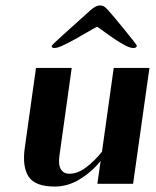

<svg xmlns="http://www.w3.org/2000/svg" viewBox="-20 -674 572 704"><path d="M71 -133 112 -425H243L199 -111Q197 -99 196.5 -85.5Q196 -72 199.5 -61.5Q203 -51 211.5 -44Q220 -37 235 -37Q265 -37 296 -60.5Q327 -84 354 -118L397 -425H528L468 0H337L349 -84Q317 -44 273 -17Q229 10 181 10Q108 10 84.5 -27Q61 -64 71 -133ZM170 -506Q170 -508 190 -526.5Q210 -545 235.5 -568Q261 -591 283.5 -611Q306 -631 311 -636Q319 -643 328 -648.5Q337 -654 347 -654Q357 -654 364 -648.5Q371 -643 377 -636Q382 -631 399 -610.5Q416 -590 434.5 -567.5Q453 -545 467.5 -526.5Q482 -508 482 -506Q481 -501 477 -499.5Q473 -498 469 -498Q457 -498 439 -507.5Q421 -517 401.5 -530Q382 -543 364.5 -556Q347 -569 336 -576Q324 -570 302 -557Q280 -544 256.5 -531Q233 -518 212 -508Q191 -498 180 -498Q176 -498 172.5 -499.5Q169 -501 170 -506Z"/></svg>

Font: Gamine
Style: Bold Italic
Weight: 700
Designer: Tapiwanashe Sebastian Garikayi
Version: Version 1.000